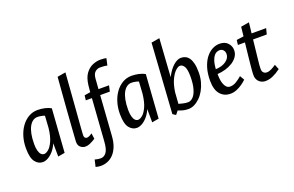

<svg xmlns="http://www.w3.org/2000/svg" viewBox="-109 -1130 2738 1789"><g transform="rotate(-20 1260.0 -236.0)"><path d="M139.9 11.8Q94.7 11.8 64.2 -28.1Q33.7 -68 33.7 -164Q33.7 -223.4 49.5 -276.9Q65.4 -330.4 95.1 -371.9Q124.8 -413.4 166 -437.6Q207.1 -461.8 257 -461.8Q291.9 -461.8 327.7 -453.8Q363.5 -445.8 388.1 -431L358.1 0L290.3 11.8L288.9 -120.5Q271.1 -77.5 244.9 -47.8Q218.7 -18 191.2 -3.1Q163.7 11.8 139.9 11.8ZM176.7 -54.9Q194.6 -54.9 219.2 -74.5Q243.7 -94.2 265.6 -141.2Q287.5 -188.2 296.7 -268.8L304.2 -387.5Q291.8 -393.2 271 -397.2Q250.3 -401.1 232.7 -401.1Q209.5 -401.1 188.8 -387.1Q168.1 -373.1 152.4 -345Q136.7 -316.9 127.8 -273.7Q119 -230.5 119 -173Q119 -135.3 126.1 -108.7Q133.2 -82.1 146 -68.5Q158.9 -54.9 176.7 -54.9Z M562.7 11.8Q535.4 11.8 513.3 -6.6Q491.2 -25.1 492.7 -64.4Q497.1 -133.1 502.5 -209.9Q507.9 -286.7 514 -367.3Q520.2 -447.9 526.4 -529.2Q532.7 -610.5 539 -688.3L621.4 -702.2Q611.7 -573.8 604.7 -480.3Q597.7 -386.7 592.7 -322Q587.7 -257.2 584.3 -215.7Q580.9 -174.1 579.4 -149.8Q577.9 -125.6 577 -113.8Q576.1 -102 576.1 -95.3Q576.1 -77.7 583.6 -69.9Q591 -62.2 601.3 -61.4Q610.8 -60.6 625.9 -67.4Q641 -74.3 655.4 -85L663 -28.7Q631.2 -8.7 607.4 1.6Q583.5 11.8 562.7 11.8Z M635.2 229.9Q622.9 229.9 609.4 227.7Q595.9 225.6 584.1 222.3L599.8 154.1Q612.5 158.1 630.1 160.8Q647.7 163.6 663 162.8Q692.4 161.4 714.3 132.2Q736.3 103 741.7 27.5L771.4 -392.3H710.7L716.9 -440.1L775.1 -449.5Q777.1 -466.3 778.5 -483.3Q779.9 -500.4 781.7 -516.4Q790.8 -590.3 821.2 -630.5Q851.7 -670.6 890.9 -686.4Q930.1 -702.2 965.2 -702.2Q985.1 -702.2 1001.7 -700.5Q1018.3 -698.9 1025.8 -696.4L1010.4 -628Q995.2 -632 976.6 -633.5Q957.9 -635 939 -635Q913 -635 891.1 -616.6Q869.3 -598.2 865.3 -554.2L857.6 -450H962L949.2 -392.3H853.5L826.1 -0.2Q822.1 62.6 804.4 106.5Q786.7 150.4 760.2 177.6Q733.7 204.9 701.4 217.4Q669 229.9 635.2 229.9Z M1071.9 11.8Q1026.7 11.8 996.2 -28.1Q965.7 -68 965.7 -164Q965.7 -223.4 981.5 -276.9Q997.4 -330.4 1027.1 -371.9Q1056.8 -413.4 1098 -437.6Q1139.1 -461.8 1189 -461.8Q1223.9 -461.8 1259.7 -453.8Q1295.5 -445.8 1320.1 -431L1290.1 0L1222.3 11.8L1220.9 -120.5Q1203.1 -77.5 1176.9 -47.8Q1150.7 -18 1123.2 -3.1Q1095.7 11.8 1071.9 11.8ZM1108.7 -54.9Q1126.6 -54.9 1151.2 -74.5Q1175.7 -94.2 1197.6 -141.2Q1219.5 -188.2 1228.7 -268.8L1236.2 -387.5Q1223.8 -393.2 1203 -397.2Q1182.3 -401.1 1164.7 -401.1Q1141.5 -401.1 1120.8 -387.1Q1100.1 -373.1 1084.4 -345Q1068.7 -316.9 1059.8 -273.7Q1051 -230.5 1051 -173Q1051 -135.3 1058.1 -108.7Q1065.2 -82.1 1078 -68.5Q1090.9 -54.9 1108.7 -54.9Z M1454.9 24 1424.8 4 1470.4 -688.3 1552.8 -702.2 1527.8 -324.7Q1562.7 -392.7 1602.7 -427.3Q1642.6 -461.8 1677.7 -461.8Q1700.6 -461.8 1720.8 -452.8Q1741.1 -443.7 1756.3 -422.8Q1771.6 -401.9 1780.3 -366.5Q1789 -331.2 1789 -278.7Q1789 -228 1776.9 -184.1Q1764.9 -140.3 1744.4 -104.1Q1723.9 -68 1697.2 -42.4Q1670.6 -16.8 1641.8 -2.9Q1612.9 11.1 1583.9 11.1Q1556.9 11.1 1535.6 6.2Q1514.3 1.3 1482.6 -10.9ZM1600.3 -49.6Q1628 -49.6 1651.4 -73.4Q1674.8 -97.1 1689 -145.8Q1703.3 -194.5 1703.3 -269Q1703.3 -338.7 1686.3 -367Q1669.2 -395.2 1643.8 -395.2Q1625.8 -395.2 1600.1 -371.5Q1574.4 -347.9 1551.7 -300Q1529 -252.1 1518.5 -178.9L1510.5 -66.3Q1529.2 -60.5 1554 -55.1Q1578.9 -49.6 1600.3 -49.6Z M2001.1 11.3Q1937.6 11.3 1899.4 -33.6Q1861.3 -78.5 1861.3 -166.9Q1861.3 -237.6 1877.7 -292.6Q1894.2 -347.6 1922.4 -385.3Q1950.7 -423 1986.5 -442.4Q2022.4 -461.8 2060.2 -461.8Q2113.4 -461.8 2141.7 -430.9Q2170 -400 2170 -360.3Q2170 -324.3 2150.6 -296.1Q2131.3 -267.8 2099.2 -247.6Q2067.1 -227.5 2027.8 -216.2Q1988.6 -204.9 1948.7 -202.8Q1948.3 -179.2 1950.9 -153.1Q1953.6 -127 1962 -104.2Q1970.3 -81.4 1984.4 -67.2Q1998.5 -52.9 2020.1 -52.9Q2051.1 -52.9 2080.1 -70.3Q2109.1 -87.7 2137.9 -112.9L2163.7 -68.6Q2143.6 -49.4 2117.2 -30.9Q2090.7 -12.4 2060.9 -0.5Q2031.1 11.3 2001.1 11.3ZM1948.2 -250.6Q2013.5 -253.4 2052.2 -282Q2091 -310.6 2091 -350Q2091 -374.3 2077.1 -389.8Q2063.2 -405.2 2041.3 -405.2Q2028.4 -405.2 2014.1 -399.8Q1999.8 -394.5 1986.4 -378.6Q1973 -362.6 1962.5 -332.1Q1952.1 -301.6 1948.2 -250.6Z M2346.9 11.8Q2323.5 11.8 2303.5 1Q2283.5 -9.7 2271.1 -30.1Q2258.8 -50.5 2258.8 -78.8Q2258.8 -84.6 2259.1 -91.5Q2259.3 -98.3 2260.2 -114.3Q2261.1 -130.2 2264.3 -162.3Q2267.6 -194.4 2273.2 -249.8Q2278.8 -305.2 2288.7 -392.3H2218.9L2224.9 -440L2295.8 -450Q2297.8 -471.5 2300.4 -494.4Q2303.1 -517.3 2305.8 -541.8L2387.7 -555.7Q2384.5 -527.9 2381.7 -501.1Q2379 -474.3 2375.7 -450H2520.1L2505.1 -392.3H2369.4Q2357.7 -281.5 2349.5 -211.2Q2341.3 -141 2341.3 -111.1Q2341.3 -84.7 2354.3 -72.4Q2367.3 -60.2 2386.3 -60.2Q2408.4 -60.2 2431.9 -72.2Q2455.4 -84.2 2479.7 -100.8L2499.3 -51.1Q2458.2 -20.5 2421 -4.3Q2383.9 11.8 2346.9 11.8Z"/></g></svg>

Font: Ancizar Sans Thin
Style: Italic
Weight: 100
Italic angle: -4°
Designer: Cesar Puertas, Viviana Monsalve, Julian Moncada, Julian Prieto, Jose Castro, Mariel Hernandez, Felipe Aragon, Sara Alarc
Version: Version 8.100